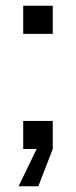

<svg xmlns="http://www.w3.org/2000/svg" viewBox="-20 -520 265 670"><path d="M61 0V-98.1H164.1V0L113.8 129.9H44.9L107.9 0ZM61 -401.9V-500H164.1V-401.9Z"/></svg>

Font: TASA Orbiter Deck
Style: Regular
Weight: 400
Designer: Weizhong Zhang
Version: Version 1.000;Glyphs 3.1.2 (3151)